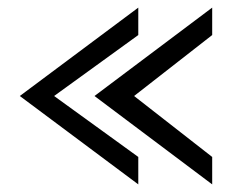

<svg xmlns="http://www.w3.org/2000/svg" viewBox="-20 -534 609 504"><path d="M32 -282 343 -50V-122L122 -282L343 -442V-514ZM228 -282 537 -50V-122L332 -282L537 -442V-514Z"/></svg>

Font: Charger Sport
Style: DfExt
Weight: 400
Designer: Jasper
Foundry: Cannot Into Space Fonts
Version: Version 1.1